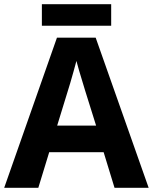

<svg xmlns="http://www.w3.org/2000/svg" viewBox="-20 -897 730 917"><path d="M527 0 475 -170H215L163 0H0L252 -717H437L690 0ZM439 -297 387 -463Q382 -480 374 -506Q366 -532 358 -559Q350 -586 345 -606Q340 -586 331.5 -556.5Q323 -527 315.5 -500.5Q308 -474 304 -463L253 -297ZM511 -877V-774H180V-877Z"/></svg>

Font: Noto Sans IKEA
Style: Bold
Weight: 600
Designer: Monotype Design Team
Foundry: Monotype Imaging Inc.
Version: Version 2.001